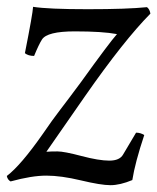

<svg xmlns="http://www.w3.org/2000/svg" viewBox="-20 -520 461 563"><path d="M368 8Q332 23 304 23Q276 23 217.5 9Q159 -5 116 -5Q73 -5 11 12Q2 7 0 -4Q41 -35 106 -128Q134 -169 156 -197.5Q178 -226 218 -280Q300 -394 323 -420Q281 -428 199.5 -428Q118 -428 103 -404Q94 -390 80 -356Q63 -356 53 -364Q76 -480 77 -500Q121 -493 237 -493Q353 -493 411 -499Q419 -493 421 -480Q343 -401 230 -239Q117 -77 116 -75Q129 -76 148.5 -76Q168 -76 219 -62.5Q270 -49 300.5 -49Q331 -49 341 -67L379 -131Q392 -131 403 -124Q376 -43 368 8Z"/></svg>

Font: Rosarivo
Style: Italic
Weight: 400
Version: Version 1.003